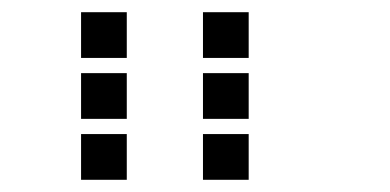

<svg xmlns="http://www.w3.org/2000/svg" viewBox="-20 -708 640 315"><path d="M114 -688Q113 -688 113 -688Q113 -688 113 -687V-614Q113 -613 113 -613Q113 -613 114 -613H187Q188 -613 188 -613Q188 -613 188 -614V-687Q188 -688 188 -688Q188 -688 187 -688ZM314 -688Q313 -688 313 -688Q313 -688 313 -687V-614Q313 -613 313 -613Q313 -613 314 -613H387Q388 -613 388 -613Q388 -613 388 -614V-687Q388 -688 388 -688Q388 -688 387 -688ZM114 -588Q113 -588 113 -588Q113 -588 113 -587V-514Q113 -513 113 -513Q113 -513 114 -513H187Q188 -513 188 -513Q188 -513 188 -514V-587Q188 -588 188 -588Q188 -588 187 -588ZM314 -588Q313 -588 313 -588Q313 -588 313 -587V-514Q313 -513 313 -513Q313 -513 314 -513H387Q388 -513 388 -513Q388 -513 388 -514V-587Q388 -588 388 -588Q388 -588 387 -588ZM114 -488Q113 -488 113 -488Q113 -488 113 -487V-414Q113 -413 113 -413Q113 -413 114 -413H187Q188 -413 188 -413Q188 -413 188 -414V-487Q188 -488 188 -488Q188 -488 187 -488ZM314 -488Q313 -488 313 -488Q313 -488 313 -487V-414Q313 -413 313 -413Q313 -413 314 -413H387Q388 -413 388 -413Q388 -413 388 -414V-487Q388 -488 388 -488Q388 -488 387 -488Z"/></svg>

Font: Doto Black
Style: Bold
Weight: 700
Monospace: yes
Version: Version 1.000